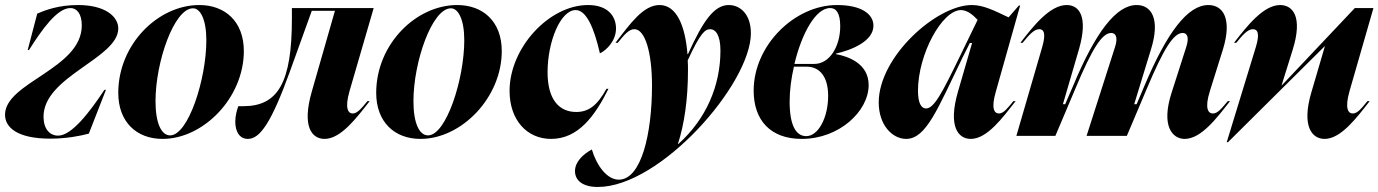

<svg xmlns="http://www.w3.org/2000/svg" viewBox="-30 -540 5478 763"><path d="M-10 -84C-10 -34 38 11 170 11C234 11 290 0 323 -9L391 -183H385C326 -94 255 -1 201 -1C168 -1 144 -27 143 -73C139 -236 440 -307 440 -427C440 -473 390 -520 280 -520C201 -520 149 -499 118 -486L80 -341H85C137 -423 197 -508 250 -508C274 -508 295 -487 295 -439C295 -266 -10 -213 -10 -84Z M939 -337C939 -456 863 -520 762 -520C598 -520 440 -364 440 -171C440 -56 512 12 616 12C779 12 939 -152 939 -337ZM588 -138C588 -294 662 -507 737 -507C766 -507 790 -463 790 -380C790 -225 718 -2 646 -2C611 -2 588 -51 588 -138Z M905 -57C905 -14 924 12 955 12C1003 12 1048 -52 1121 -253L1209 -497H1301L1209 -176C1169 -37 1209 12 1260 12C1325 12 1388 -73 1439 -138H1430C1408 -111 1390 -89 1372 -89C1354 -89 1339 -108 1359 -178L1455 -508H1130V-467C1130 -212 1075 -118 937 -118H917C912 -104 905 -81 905 -57Z M1964 -337C1964 -456 1888 -520 1787 -520C1623 -520 1465 -364 1465 -171C1465 -56 1537 12 1641 12C1804 12 1964 -152 1964 -337ZM1613 -138C1613 -294 1687 -507 1762 -507C1791 -507 1815 -463 1815 -380C1815 -225 1743 -2 1671 -2C1636 -2 1613 -51 1613 -138Z M1995 -179C1995 -63 2064 12 2160 12C2268 12 2334 -79 2388 -187H2380C2344 -122 2310 -95 2260 -95C2193 -95 2146 -143 2146 -253C2146 -374 2197 -500 2258 -500C2300 -500 2331 -429 2354 -328C2381 -341 2418 -378 2418 -427C2418 -475 2386 -520 2307 -520C2151 -520 1995 -349 1995 -179Z M2255 140C2255 176 2284 203 2346 203C2594 203 2954 -206 2954 -408C2954 -483 2912 -520 2866 -520C2808 -520 2764 -457 2704 -325H2702C2693 -437 2659 -520 2591 -520C2527 -520 2475 -447 2416 -370H2425C2451 -402 2469 -424 2491 -424C2534 -424 2561 -330 2561 -200C2561 -7 2518 174 2429 174C2382 174 2341 118 2322 54C2287 73 2255 103 2255 140ZM2664 32C2689 -45 2704 -144 2704 -261C2704 -274 2704 -287 2703 -300C2753 -409 2772 -424 2792 -424C2814 -424 2833 -400 2833 -339C2833 -199 2776 -67 2666 32Z M2965 -180C2965 -62 3032 12 3156 12C3305 12 3422 -98 3422 -202C3422 -288 3340 -316 3292 -325V-327C3354 -341 3441 -376 3441 -438C3441 -483 3395 -520 3296 -520C3128 -520 2965 -360 2965 -180ZM3108 -136C3108 -180 3114 -228 3125 -275H3176C3226 -275 3261 -237 3261 -159C3261 -73 3222 1 3174 1C3133 1 3108 -42 3108 -136ZM3127 -286C3155 -403 3210 -508 3269 -508C3293 -508 3309 -488 3309 -436C3309 -357 3268 -286 3206 -286Z M3650 -109C3634 -109 3618 -125 3618 -179C3618 -325 3714 -500 3789 -500C3816 -500 3840 -477 3855 -461L3784 -315C3714 -171 3682 -109 3650 -109ZM3462 -133C3462 -42 3517 12 3571 12C3651 12 3697 -110 3794 -309L3824 -369H3833L3777 -176C3737 -38 3777 12 3828 12C3893 12 3955 -73 4006 -138H3997C3975 -111 3958 -89 3940 -89C3922 -89 3907 -107 3928 -178L4024 -518H4019L3978 -471C3921 -498 3878 -520 3832 -520C3691 -520 3462 -314 3462 -133Z M4112 -354 4009 0H4164L4244 -189C4311 -349 4350 -409 4386 -409C4401 -409 4415 -396 4401 -353L4288 0H4448L4528 -189C4595 -348 4634 -409 4670 -409C4685 -409 4698 -396 4684 -353L4626 -172C4583 -39 4629 12 4678 12C4744 12 4807 -73 4858 -138H4849C4826 -111 4810 -89 4790 -89C4772 -89 4756 -108 4778 -178L4830 -344C4867 -465 4831 -520 4772 -520C4690 -520 4608 -412 4518 -199L4487 -126H4478L4477 -125L4544 -344C4582 -466 4545 -520 4487 -520C4406 -520 4324 -413 4235 -200L4203 -126H4194L4258 -345C4295 -474 4259 -520 4209 -520C4142 -520 4076 -436 4025 -370H4034C4057 -398 4078 -424 4100 -424C4117 -424 4128 -410 4112 -354Z M4874 -370H4883C4906 -398 4927 -424 4949 -424C4966 -424 4978 -410 4961 -354L4845 25H4850L5234 -356H5235L5181 -172C5142 -39 5183 12 5234 12C5299 12 5362 -73 5413 -138H5404C5382 -111 5365 -89 5346 -89C5328 -89 5313 -108 5333 -178L5428 -508H5354L5064 -201H5063L5107 -342C5148 -473 5108 -520 5057 -520C4991 -520 4925 -436 4874 -370Z"/></svg>

Font: Nyght Serif Bold Italic
Style: Regular
Weight: 700
Italic angle: -16°
Designer: Maksym Kobuzan
Version: Version 0.410;Glyphs 3.1.2 (3151)